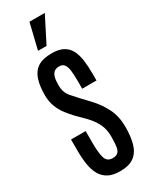

<svg xmlns="http://www.w3.org/2000/svg" viewBox="-281 -1173 977 1238"><g transform="rotate(-30 207.0 -554.5)"><path d="M213.9 9.8Q161.1 9.8 127.2 -8.3Q93.3 -26.4 74.2 -60.1Q55.2 -93.8 47.9 -140.6Q40.5 -187.5 40.5 -245.6V-326.2H149.4V-239.3Q149.4 -157.7 161.9 -122.6Q174.3 -87.4 213.9 -87.4Q240.7 -87.4 253.9 -100.1Q267.1 -112.8 271 -140.6Q274.9 -168.5 274.9 -214.4Q274.9 -268.1 254.6 -308.8Q234.4 -349.6 195.3 -390.1L135.7 -449.7Q110.8 -476.1 88.1 -506.1Q65.4 -536.1 51.3 -573.7Q37.1 -611.3 37.1 -659.2Q37.1 -725.1 52.2 -772.5Q67.4 -819.8 104.7 -845Q142.1 -870.1 209.5 -870.1Q261.7 -870.1 293.9 -852.8Q326.2 -835.4 343.3 -803.2Q360.4 -771 366.7 -726.1Q373 -681.2 373 -625.5V-573.7H266.6V-632.8Q266.6 -679.7 262.5 -710.7Q258.3 -741.7 246.1 -757.3Q233.9 -772.9 209.5 -772.9Q186.5 -772.9 172.4 -762.2Q158.2 -751.5 151.9 -729.2Q145.5 -707 145.5 -671.9Q145.5 -640.6 153.1 -619.6Q160.6 -598.6 176.5 -579.8Q192.4 -561 215.3 -536.6L278.8 -468.8Q327.1 -417.5 356.2 -357.9Q385.3 -298.3 385.3 -222.2Q385.3 -148.4 370.1 -96.7Q355 -44.9 317.9 -17.6Q280.8 9.8 213.9 9.8ZM142.1 -927.7 188 -1117.7H302.2L205.6 -927.7Z"/></g></svg>

Font: Antonio SemiBold
Style: Regular
Weight: 600
Designer: Vernon Adams
Foundry: Vernon Adams
Version: Version 1.002